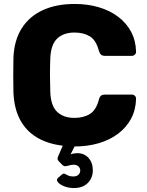

<svg xmlns="http://www.w3.org/2000/svg" viewBox="-20 -730 742 970"><path d="M351.7 220Q325 219.6 303.2 210.7Q281.4 201.9 272.2 189.9Q263 177.9 272.9 169L291.2 152.9Q300.2 144.9 306.6 147.7Q313 150.5 322.9 156Q332.9 161.5 351.7 161.5Q366.9 161.5 376.1 152.9Q385.4 144.3 385.4 131.5Q385.4 119.1 376.4 110.7Q367.5 102.2 351.7 102.2Q340.1 102.2 329.9 105.5Q319.7 108.7 311.3 109.6Q302.9 110.5 295.5 103.7L276.4 84.2Q270.1 77.6 270.8 70.7Q271.5 63.7 277 52.4L297 6Q220.6 -3.1 166.1 -35.9Q111.5 -68.6 81.5 -125.1Q51.5 -181.6 47.9 -261Q46.9 -302 46.9 -349Q46.9 -396 47.9 -439Q51.5 -526.4 89.8 -586.9Q128.1 -647.5 196.2 -678.7Q264.4 -710 356.6 -710Q423.2 -710 479.2 -693.4Q535.1 -676.9 576.9 -645.3Q618.7 -613.7 642.4 -569.4Q666 -525 667.4 -469Q667.7 -460 661.2 -453.9Q654.7 -447.8 645.7 -447.8H510.8Q497.8 -447.8 490.8 -453.5Q483.9 -459.3 479.4 -473.8Q465.4 -527.1 433.8 -546.4Q402.3 -565.6 356 -565.6Q301.2 -565.6 269 -535.4Q236.7 -505.1 234 -434Q231 -352 234 -266Q236.7 -194.9 269 -164.6Q301.2 -134.4 356 -134.4Q402.3 -134.4 434.1 -154.2Q466 -174.1 479.4 -226.2Q483.3 -241.4 490.5 -246.8Q497.8 -252.2 510.8 -252.2H645.7Q654.7 -252.2 661.2 -246.1Q667.7 -240 667.4 -231Q666 -175 642.4 -130.6Q618.7 -86.3 576.9 -54.7Q535.1 -23.1 479.2 -6.6Q423.2 10 356.6 10L336.7 49.9Q342.7 47.1 353.2 45.4Q363.7 43.8 369.7 43.8Q405.9 43.8 427.4 68Q448.9 92.3 448.9 130.8Q448.9 169.2 423.2 194.8Q397.5 220.4 351.7 220Z"/></svg>

Font: Rubik Light
Style: Regular
Weight: 300
Designer: Hubert and Fischer
Foundry: Hubert and Fischer
Version: Version 2.300;gftools[0.9.30]